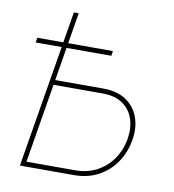

<svg xmlns="http://www.w3.org/2000/svg" viewBox="-82 -800 789 872"><g transform="rotate(10 313.0 -364.0)"><path d="M148.4 -410.2H381.8Q444.3 -410.2 485.4 -382.6Q526.4 -355 543.5 -308.6Q560.5 -262.2 551.3 -205.6Q541.5 -145.5 510 -99.1Q478.5 -52.7 429.4 -26.4Q380.4 0 317.9 0H67.9L188.5 -727.5H210.9L94.2 -22.5H317.9Q374.5 -22.5 418.7 -45.9Q462.9 -69.3 491.5 -110.8Q520 -152.3 528.8 -205.6Q537.1 -255.9 523.2 -297.1Q509.3 -338.4 473.9 -363Q438.5 -387.7 381.8 -387.7H144.5ZM41.5 -563 44.9 -585.4H393.6L390.1 -563Z"/></g></svg>

Font: Inter Thin
Style: Italic
Weight: 250
Italic angle: -9.3988°
Designer: Rasmus Andersson
Foundry: rsms
Version: Version 4.001;git-66647c0bb